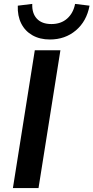

<svg xmlns="http://www.w3.org/2000/svg" viewBox="-20 -962 478 982"><path d="M46 0 158 -705H289L177 0ZM235 -760Q184 -760 146 -781.5Q108 -803 88.5 -842Q69 -881 71 -933L145 -942Q143 -894 168.5 -866.5Q194 -839 243 -839Q292 -839 323.5 -867Q355 -895 364 -942L438 -933Q423 -853 368 -806.5Q313 -760 235 -760Z"/></svg>

Font: Nunito Sans 10pt
Style: Bold Italic
Weight: 700
Italic angle: -9°
Designer: Vernon Adams
Foundry: Vernon Adams
Version: Version 3.101;gftools[0.9.27]